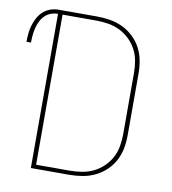

<svg xmlns="http://www.w3.org/2000/svg" viewBox="-103 -807 786 878"><g transform="rotate(10 289.5 -367.5)"><path d="M99 0V-716Q82 -716 66 -710Q50 -704 38 -692Q26 -680 18.5 -664.5Q11 -649 7 -632.5Q3 -616 1.5 -599Q0 -582 0 -565H-21Q-21 -585 -19 -604.5Q-17 -624 -11.5 -642.5Q-6 -661 3.5 -678.5Q13 -696 27.5 -709Q42 -722 60.5 -728.5Q79 -735 99 -735H276Q307 -735 337.5 -730Q368 -725 395.5 -712Q423 -699 446 -677.5Q469 -656 483.5 -628.5Q498 -601 503.5 -571Q509 -541 509 -510V-225Q509 -194 503.5 -164Q498 -134 483.5 -106.5Q469 -79 446 -57.5Q423 -36 395.5 -23Q368 -10 337.5 -5Q307 0 276 0ZM120 -19H276Q304 -19 332 -23.5Q360 -28 385 -40Q410 -52 431 -72Q452 -92 465 -116.5Q478 -141 483 -169Q488 -197 488 -225V-510Q488 -538 483 -566Q478 -594 465 -618.5Q452 -643 431 -663Q410 -683 385 -695Q360 -707 332 -711.5Q304 -716 276 -716H120Z"/></g></svg>

Font: Iosevka Aile Thin
Style: Regular
Weight: 100
Designer: Belleve Invis
Foundry: Belleve Invis
Version: Version 31.1.0; ttfautohint (v1.8.4)